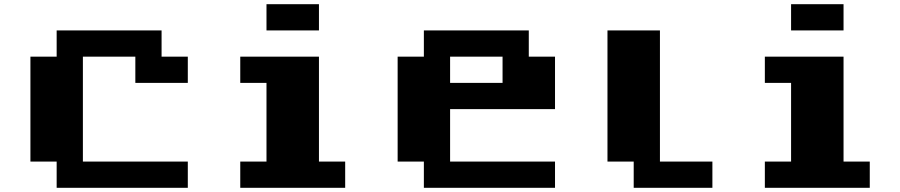

<svg xmlns="http://www.w3.org/2000/svg" viewBox="-20 -895 4290 915"><path d="M250 -750H750V-625H875V-500H625V-625H375V-125H875V0H250V-125H125V-625H250Z M1250 -875H1500V-750H1250ZM1125 -625H1500V-125H1625V0H1125V-125H1250V-500H1125Z M2000 -750H2500V-625H2625V-375H2125V-125H2625V0H2000V-125H1875V-625H2000ZM2125 -625V-500H2375V-625Z M2875 -750H3125V-125H3375V0H3000V-125H2875Z M3750 -875H4000V-750H3750ZM3625 -625H4000V-125H4125V0H3625V-125H3750V-500H3625Z"/></svg>

Font: Dogica Pixel
Style: Bold
Weight: 700
Designer: Roberto Mocci
Version: Version 001.000